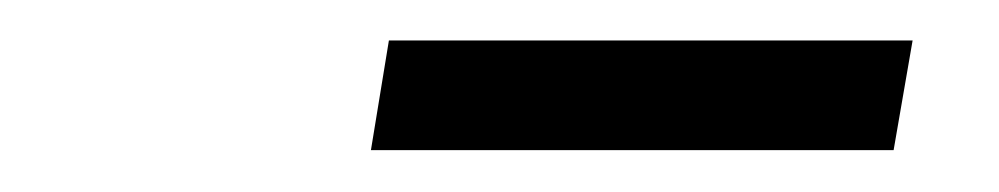

<svg xmlns="http://www.w3.org/2000/svg" viewBox="-20 -740 489 94"><path d="M426.8 -720.2 417.5 -666.5H161.6L170.4 -720.2Z"/></svg>

Font: Inter Light
Style: Italic
Weight: 300
Italic angle: -9.3988°
Designer: Rasmus Andersson
Foundry: rsms
Version: Version 4.001;git-66647c0bb